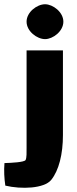

<svg xmlns="http://www.w3.org/2000/svg" viewBox="-82 -697 360 903"><path d="M130 -513C167 -513 216 -550 216 -595C216 -640 167 -677 130 -677C92 -677 43 -640 43 -595C43 -550 92 -513 130 -513ZM38 56C31 66 -27 69 -61 70C-64 106 -62 142 -57 176C18 194 126 190 159 149C195 104 214 28 214 -62V-460H43V-4C43 18 44 47 38 56Z"/></svg>

Font: FilmFarsi_V5 Display
Style: Regular
Weight: 400
Designer: Borna Izadpanah
Foundry: Borna Izadpanah
Version: Version 1.000;PS 001.000;hotconv 1.0.88;makeotf.lib2.5.64775